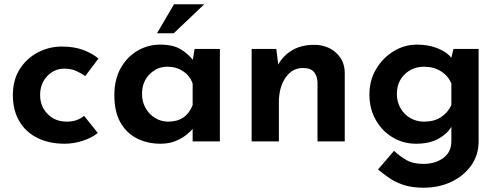

<svg xmlns="http://www.w3.org/2000/svg" viewBox="-20 -659 2325 895"><path d="M436 -39Q407 -16 365 -2.5Q323 11 281 11Q209 11 154.5 -16Q100 -43 70 -94Q40 -145 40 -216Q40 -287 72.5 -337.5Q105 -388 157 -415Q209 -442 268 -442Q325 -442 367 -426.5Q409 -411 439 -386L377 -304Q362 -316 337 -327.5Q312 -339 280 -339Q233 -339 200 -304Q167 -269 167 -216Q167 -164 201.5 -128Q236 -92 292 -92Q340 -92 372 -119Z M728 11Q668 11 619 -13.5Q570 -38 541.5 -88Q513 -138 513 -215Q513 -288 542.5 -341Q572 -394 621 -422.5Q670 -451 726 -451Q787 -451 822 -429.5Q857 -408 879 -380L887 -431H1005V0H878V-58Q868 -46 848 -30Q828 -14 798 -1.5Q768 11 728 11ZM764 -92Q848 -92 878 -169V-269Q866 -305 834 -326.5Q802 -348 760 -348Q712 -348 677 -312.5Q642 -277 642 -221Q642 -185 658.5 -155.5Q675 -126 703 -109Q731 -92 764 -92ZM932 -639 790 -504H712L791 -639Z M1268 -431 1277 -358Q1300 -400 1342.5 -425Q1385 -450 1444 -450Q1505 -450 1545.5 -414Q1586 -378 1587 -321V0H1460V-275Q1459 -305 1443.5 -323.5Q1428 -342 1392 -342Q1342 -342 1311 -297Q1280 -252 1280 -182V0H1153V-431Z M1955 216Q1900 216 1861 203Q1822 190 1793.5 170Q1765 150 1742 131L1817 44Q1842 68 1873.5 86.5Q1905 105 1953 105Q2009 105 2046.5 77.5Q2084 50 2084 -1V-68Q2065 -35 2023.5 -12Q1982 11 1919 11Q1860 11 1810.5 -18.5Q1761 -48 1731.5 -100Q1702 -152 1702 -218Q1702 -285 1733.5 -337.5Q1765 -390 1815.5 -420.5Q1866 -451 1923 -451Q1979 -451 2021 -433.5Q2063 -416 2084 -390L2094 -431H2211V1Q2211 63 2177 111.5Q2143 160 2085 188Q2027 216 1955 216ZM1830 -221Q1830 -185 1846.5 -155.5Q1863 -126 1892 -109Q1921 -92 1957 -92Q2003 -92 2035 -112.5Q2067 -133 2084 -169V-269Q2070 -305 2036 -326.5Q2002 -348 1957 -348Q1903 -348 1866.5 -312.5Q1830 -277 1830 -221Z"/></svg>

Font: Reem Kufi SemiBold
Style: Regular
Weight: 600
Designer: Khaled Hosny
Version: Version 1.001